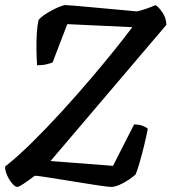

<svg xmlns="http://www.w3.org/2000/svg" viewBox="-33 -736 675 756"><path d="M35 0Q27 0 15.5 -13Q4 -26 -4.5 -44.5Q-13 -63 -13 -80Q34 -117 91 -173Q148 -229 208 -294.5Q268 -360 325 -427Q371 -481 413 -533Q455 -585 488 -629L232 -641L174 -490Q167 -487 151 -483Q135 -479 113 -479Q111 -509 110.5 -542Q110 -575 112 -606Q114 -637 119 -658Q132 -672 154 -685.5Q176 -699 196.5 -707.5Q217 -716 224 -716Q232 -716 260.5 -713.5Q289 -711 327.5 -707.5Q366 -704 404 -700.5Q442 -697 470 -694.5Q498 -692 505 -691Q518 -693 542.5 -701.5Q567 -710 579 -716Q593 -708 607.5 -685.5Q622 -663 622 -638L166 -102L412 -83L495 -246Q515 -246 529 -240.5Q543 -235 549 -229Q543 -198 534.5 -163Q526 -128 517 -97Q508 -66 501 -49Q478 -29 450.5 -14.5Q423 0 406 0Q395 0 364 -4.5Q333 -9 292.5 -15.5Q252 -22 212 -28.5Q172 -35 142.5 -39.5Q113 -44 104 -44Q79 -25 60 -12.5Q41 0 35 0Z"/></svg>

Font: Texturina 72pt 72pt SemiBold
Style: Italic
Weight: 600
Italic angle: -11°
Designer: Guillermo Torres Carreño
Foundry: Omnibus-Type
Version: Version 1.002; ttfautohint (v1.8.3)